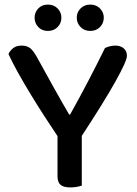

<svg xmlns="http://www.w3.org/2000/svg" viewBox="-20 -812 597 838"><path d="M534 -568Q534 -546 484 -456.5Q434 -367 337 -219V-2Q329 1 315.5 3.5Q302 6 288 6Q257 6 244 -5.5Q231 -17 231 -43V-218Q204 -258 174 -304.5Q144 -351 115 -398.5Q86 -446 60.5 -491.5Q35 -537 17 -576Q23 -590 37 -601.5Q51 -613 74 -613Q98 -613 112 -601.5Q126 -590 141 -563Q153 -542 172 -507Q191 -472 212 -434.5Q233 -397 252 -363.5Q271 -330 282 -312H286Q308 -352 328 -388.5Q348 -425 366 -460Q384 -495 402 -530Q420 -565 438 -602Q447 -607 459.5 -610Q472 -613 483 -613Q506 -613 520 -601Q534 -589 534 -568ZM248 -735Q248 -711 231.5 -694Q215 -677 189 -677Q163 -677 147 -694Q131 -711 131 -735Q131 -758 147 -775Q163 -792 189 -792Q215 -792 231.5 -775Q248 -758 248 -735ZM433 -735Q433 -711 416.5 -694Q400 -677 374 -677Q348 -677 331.5 -694Q315 -711 315 -735Q315 -758 331.5 -775Q348 -792 374 -792Q400 -792 416.5 -775Q433 -758 433 -735Z"/></svg>

Font: Baloo 2 Medium
Style: Regular
Weight: 500
Designer: Sarang Kulkarni and Ek Type
Foundry: Ek Type
Version: Version 1.640;hotconv 1.0.111;makeotfexe 2.5.65597; ttfautoh